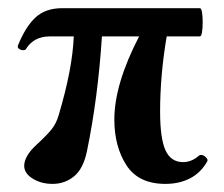

<svg xmlns="http://www.w3.org/2000/svg" viewBox="-20 -438 547 469"><path d="M471.2 -59.6Q477.1 -59.6 482.9 -53.7Q488.8 -47.9 486.3 -43.9Q470.7 -16.1 444.3 -2.4Q418 11.2 383.8 11.2Q318.4 11.2 288.8 -34.4Q259.3 -80.1 259.3 -146Q259.3 -232.4 319.8 -349.1H229Q219.2 -198.2 192.4 -68.8Q183.6 -25.9 160.9 -7.3Q138.2 11.2 108.4 11.2Q80.6 11.2 59.8 -1.7Q39.1 -14.6 39.1 -33.2Q39.1 -44.4 46.6 -57.6Q54.2 -70.8 68.8 -84Q94.2 -107.4 106 -122.1Q117.7 -136.7 123.5 -157.2Q157.2 -270.5 160.2 -349.1H102.1Q62.5 -349.1 43.5 -318.4Q42 -315.4 36.6 -315.4Q30.8 -315.4 26.4 -318.8Q22 -322.3 23.9 -327.1Q42.5 -373 66.9 -395.5Q91.3 -418 131.8 -418H468.3Q471.7 -418 473.4 -408Q475.1 -397.9 475.1 -383.8Q475.1 -369.1 473.4 -359.1Q471.7 -349.1 468.3 -349.1H387.2Q371.1 -254.9 371.1 -165.5Q371.1 -99.6 384.3 -70.8Q397.5 -42 427.2 -42Q448.2 -42 466.3 -58.1Q468.8 -59.6 471.2 -59.6Z"/></svg>

Font: JuniusX
Style: Bold
Weight: 700
Designer: Peter S. Baker
Foundry: Briery Creek Software
Version: Version 1.004